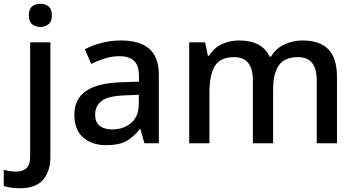

<svg xmlns="http://www.w3.org/2000/svg" viewBox="-78 -765 1898 1025"><path d="M76 -683Q76 -717 94 -731Q112 -745 138 -745Q162 -745 180.5 -731Q199 -717 199 -683Q199 -650 180.5 -635.5Q162 -621 138 -621Q112 -621 94 -635.5Q76 -650 76 -683ZM26 240Q1 240 -21 236.5Q-43 233 -58 228V142Q-42 146 -26 148.5Q-10 151 9 151Q41 151 62 134Q83 117 83 68V-539H191V73Q191 148 152.5 194Q114 240 26 240Z M567 -549Q668 -549 719 -504.5Q770 -460 770 -365V0H693L672 -75H668Q633 -31 594 -10.5Q555 10 488 10Q415 10 367 -30Q319 -70 319 -154Q319 -236 381 -279Q443 -322 571 -326L664 -329V-358Q664 -417 637 -441Q610 -465 561 -465Q520 -465 482 -453Q444 -441 409 -424L375 -502Q413 -522 462.5 -535.5Q512 -549 567 -549ZM591 -256Q500 -253 465 -226.5Q430 -200 430 -153Q430 -111 455 -92.5Q480 -74 520 -74Q581 -74 622 -108.5Q663 -143 663 -212V-259Z M1537 -549Q1629 -549 1675 -502Q1721 -455 1721 -351V0H1613V-336Q1613 -460 1513 -460Q1441 -460 1410.5 -416Q1380 -372 1380 -289V0H1272V-336Q1272 -460 1172 -460Q1097 -460 1068.5 -411.5Q1040 -363 1040 -271V0H932V-539H1017L1032 -467H1038Q1063 -509 1106 -529Q1149 -549 1197 -549Q1321 -549 1361 -463H1369Q1395 -507 1441 -528Q1487 -549 1537 -549Z"/></svg>

Font: Noto Kufi Arabic Medium
Style: Regular
Weight: 500
Designer: Monotype Design Team, David Williams, Khaled Hosny
Foundry: Google LLC
Version: Version 2.109; ttfautohint (v1.8.4.7-5d5b)